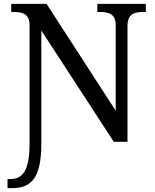

<svg xmlns="http://www.w3.org/2000/svg" viewBox="-20 -734 803 994"><path d="M19 240H42C143 240 194 187 194 8V-576L569 0H640V-600C640 -663 677 -672 722 -672H735V-714H484V-672H497C541 -672 579 -663 579 -604V-161L221 -714H38V-672H51C95 -672 133 -663 133 -604V9C133 150 97 193 33 193H19Z"/></svg>

Font: Noto Serif Thai
Style: Regular
Weight: 400
Designer: Monotype Design Team
Foundry: Monotype Imaging Inc.
Version: Version 1.901